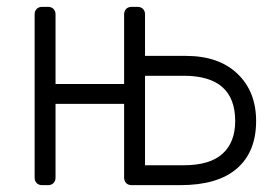

<svg xmlns="http://www.w3.org/2000/svg" viewBox="-20 -540 806 560"><path d="M342 -295V-498Q342 -508 348 -514Q354 -520 364 -520H381Q391 -520 397 -514Q403 -508 403 -498V-377H522Q618 -377 672.5 -325Q727 -273 727 -187Q727 -97 671 -48.5Q615 0 506 0H364Q354 0 348 -6Q342 -12 342 -22V-237H142V-22Q142 -12 136 -6Q130 0 120 0H103Q93 0 87 -6Q81 -12 81 -22V-498Q81 -508 87 -514Q93 -520 103 -520H120Q130 -520 136 -514Q142 -508 142 -498V-295ZM403 -58H516Q592 -58 629 -91.5Q666 -125 666 -187Q666 -319 516 -319H403Z"/></svg>

Font: Hezaedrus Light
Style: Regular
Weight: 300
Designer: Hubert & Fischer
Foundry: Hubert & Fischer
Version: Version 1.10;September 3, 2019;FontCreator 11.5.0.2425 64-bi